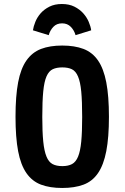

<svg xmlns="http://www.w3.org/2000/svg" viewBox="-20 -924 619 954"><path d="M57.1 -343.7Q57.1 -240.9 70.1 -172.6Q83.1 -104.3 111.5 -63.6Q139.9 -23 183.9 -6.5Q228 10 289.1 10Q350.6 10 394.9 -6.5Q439.1 -23 467 -63.8Q494.9 -104.6 508.1 -172.9Q521.3 -241.1 521.3 -343.7Q521.3 -446.6 508.1 -514.9Q494.9 -583.1 467 -623.6Q439.1 -664 394.9 -680.9Q350.6 -697.7 289.1 -697.7Q228 -697.7 183.9 -680.9Q139.9 -664 111.5 -623.7Q83.1 -583.4 70.1 -515.1Q57.1 -446.9 57.1 -343.7ZM190.1 -343Q190.1 -421.3 194.9 -469.8Q199.6 -518.3 211.2 -544.7Q222.9 -571.1 242.1 -580.1Q261.3 -589.1 289.6 -589.1Q318.1 -589.1 337.1 -580Q356.1 -570.9 367.6 -544.1Q379.1 -517.3 383.7 -469.1Q388.3 -421 388.3 -342.3Q388.3 -267.9 383.7 -220.4Q379.1 -173 368 -146Q356.9 -119 337.9 -108.8Q318.9 -98.6 289.6 -98.6Q260.6 -98.6 241.4 -108.6Q222.1 -118.7 210.9 -146.2Q199.6 -173.7 194.9 -221.1Q190.1 -268.6 190.1 -343ZM287.4 -904.1Q251.7 -904.1 225.5 -890.9Q199.3 -877.6 182.1 -858.1Q165 -838.6 155.7 -815.6Q146.4 -792.7 143.6 -773.4L222 -749.3Q228.7 -773.3 245.1 -790.6Q261.4 -808 288.6 -808Q315 -808 331.9 -790.6Q348.7 -773.3 355.4 -749.3L433.1 -773.4Q430.6 -792.7 420.8 -815.6Q411 -838.6 393.5 -858.1Q376 -877.6 349.8 -890.9Q323.6 -904.1 287.4 -904.1Z"/></svg>

Font: Secuela Black
Style: Regular
Weight: 900
Designer: Fernando Haro
Foundry: deFharo
Version: Version 1.704